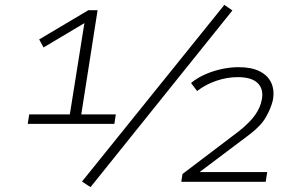

<svg xmlns="http://www.w3.org/2000/svg" viewBox="-20 -747 1234 789"><path d="M94 -238 100 -277H267L330 -672L352 -667L159 -552L141 -585L343 -705H381L314 -277H456L450 -238ZM352 22 317 -1 902 -727 935 -704ZM725 0 730 -32 962 -208Q1006 -243 1028 -274Q1050 -305 1056 -338Q1064 -381 1039 -405.5Q1014 -430 957 -430Q913 -430 869 -415Q825 -400 790 -373L765 -406Q792 -428 824.5 -442Q857 -456 892 -463.5Q927 -471 961 -471Q1013 -471 1047 -454Q1081 -437 1095 -406Q1109 -375 1101 -334Q1093 -301 1072 -264.5Q1051 -228 1001 -191L803 -42L801 -40H1078L1072 0Z"/></svg>

Font: Nunito Sans 7pt SemiExpanded ExtraLight
Style: Italic
Weight: 250
Width: 6
Italic angle: -9°
Designer: Vernon Adams
Foundry: Vernon Adams
Version: Version 3.101;gftools[0.9.27]